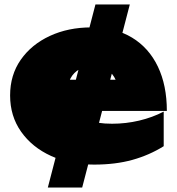

<svg xmlns="http://www.w3.org/2000/svg" viewBox="-20 -715 790 855"><path d="M405 -695H558L346 120H193ZM399 18Q292 18 207.5 -20.5Q123 -59 74 -128.5Q25 -198 25 -290Q25 -381 72.5 -449Q120 -517 202 -555Q284 -593 386 -593Q493 -593 568 -547.5Q643 -502 683 -418.5Q723 -335 723 -221H233V-360H575L507 -313Q503 -348 488.5 -372Q474 -396 451 -408.5Q428 -421 396 -421Q359 -421 333.5 -406.5Q308 -392 294.5 -367Q281 -342 281 -311Q281 -263 302.5 -230.5Q324 -198 368 -181Q412 -164 479 -164Q541 -164 600 -178Q659 -192 709 -218V-64Q645 -24 569.5 -3Q494 18 399 18Z"/></svg>

Font: Unbounded Black
Style: Regular
Weight: 900
Designer: Luke Prowse, Jean-Baptiste Morizot, Fátima Lázaro, Florian Runge
Foundry: NaN
Version: Version 1.701;gftools[0.9.28.dev5+ged2979d]